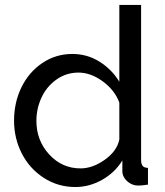

<svg xmlns="http://www.w3.org/2000/svg" viewBox="-20 -750 669 780"><path d="M37.1 -259.8Q37.1 -333.5 67.1 -395.3Q97.2 -457 151.9 -493.9Q206.5 -530.8 273.9 -530.8Q334.5 -530.8 384.5 -499.3Q434.6 -467.8 464.8 -418V-730H553.2V-100.1Q553.2 -83.5 559.6 -75.9Q565.9 -68.4 581.1 -67.9V0Q555.7 3.9 542 3.9Q516.1 3.9 496.6 -13.9Q477.1 -31.7 477.1 -54.2V-98.1Q446.3 -48.3 394.5 -19.3Q342.8 9.8 286.1 9.8Q215.3 9.8 157.7 -27.6Q100.1 -64.9 68.6 -126.5Q37.1 -188 37.1 -259.8ZM464.8 -183.1V-333Q446.3 -383.8 397.5 -419.4Q348.6 -455.1 298.8 -455.1Q249 -455.1 209.2 -426.8Q169.4 -398.4 148.7 -353.8Q127.9 -309.1 127.9 -258.8Q127.9 -179.2 179.9 -122.6Q231.9 -65.9 307.1 -65.9Q356.4 -65.9 405.8 -101.1Q455.1 -136.2 464.8 -183.1Z"/></svg>

Font: Rawline Medium
Style: Regular
Weight: 500
Designer: Matt McInerney, Pablo Impallari, Rodrigo Fuenzalida
Foundry: Matt McInerney, Pablo Impallari, Rodrigo Fuenzalida
Version: Version 4.020;PS 004.020;hotconv 1.0.88;makeotf.lib2.5.64775